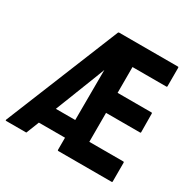

<svg xmlns="http://www.w3.org/2000/svg" viewBox="-155 -851 1005 1005"><g transform="rotate(30 348.0 -348.0)"><path d="M6 0Q0 0 2 -6L281 -693Q283 -696 287 -696H642Q646 -696 646 -691V-579Q646 -575 642 -575H437V-419H642Q646 -419 646 -415L647 -302Q647 -298 643 -298H437V-123H643Q647 -123 647 -118V-4Q647 0 643 0H320Q316 0 316 -5V-78H158L128 -2Q128 0 125 0ZM199 -185H316L317 -488L303 -451Z"/></g></svg>

Font: Staatliches
Style: Regular
Weight: 400
Designer: Brian LaRossa & Erica Carras
Foundry: Type Brut Foundry
Version: Version 1.000; ttfautohint (v1.8.2) -l 8 -r 50 -G 200 -x 14 